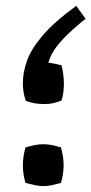

<svg xmlns="http://www.w3.org/2000/svg" viewBox="-20 -631 312 655"><path d="M272 -567Q227 -531 201 -504Q175 -477 162.5 -456.5Q150 -436 145 -417Q156 -416 169.5 -413Q183 -410 190 -408Q198 -374 198 -346Q198 -314 190 -288Q177 -283 163 -279.5Q149 -276 131 -276Q96 -276 68 -287Q58 -315 58 -347Q58 -382 71 -421Q84 -460 123 -507Q162 -554 240 -611ZM127 4Q114 4 98.5 0.5Q83 -3 67 -7Q58 -37 58 -67Q58 -97 67 -128Q83 -133 98.5 -136Q114 -139 127 -139Q143 -139 157.5 -136Q172 -133 188 -128Q197 -97 197 -67Q197 -37 188 -7Q172 -3 157.5 0.5Q143 4 127 4Z"/></svg>

Font: Ruwudu
Style: Bold
Weight: 700
Designer: Becca Hirsbrunner Spalinger
Foundry: SIL International
Version: Version 3.000